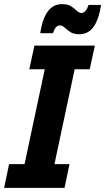

<svg xmlns="http://www.w3.org/2000/svg" viewBox="-20 -911 510 931"><path d="M0 0 24 -115H99L197 -575H122L147 -690H440L415 -575H342L244 -115H317L293 0ZM175 -750Q185 -818 211 -854.5Q237 -891 281 -891Q309 -891 325 -880.5Q341 -870 352 -859Q363 -848 376 -848Q384 -848 393 -856.5Q402 -865 409 -887H470Q460 -819 434.5 -782Q409 -745 364 -745Q337 -745 320.5 -756Q304 -767 293 -777.5Q282 -788 269 -788Q261 -788 252.5 -780Q244 -772 237 -750Z"/></svg>

Font: Radio Canada Condensed
Style: Bold Italic
Weight: 700
Width: 3
Italic angle: -12°
Designer: Charles Daoud, Etienne Aubert Bonn, Alexandre Saumier Demers, Jacques Le Bailly
Foundry: Radio-Canada
Version: Version 2.104; ttfautohint (v1.8.4.7-5d5b);gftools[0.9.28.de